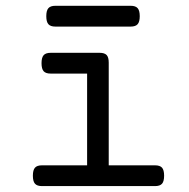

<svg xmlns="http://www.w3.org/2000/svg" viewBox="-20 -630 640 650"><path d="M151.4 -451.2Q134.8 -451.2 127.7 -443.1Q120.6 -435.1 120.6 -416Q120.6 -397 127.7 -388.9Q134.8 -380.9 151.4 -380.9H274.9V-70.3H122.1Q105.5 -70.3 98.4 -62.3Q91.3 -54.2 91.3 -35.2Q91.3 -16.1 98.4 -8.1Q105.5 0 122.1 0H504.9Q521.5 0 528.6 -8.1Q535.6 -16.1 535.6 -35.2Q535.6 -54.2 528.6 -62.3Q521.5 -70.3 504.9 -70.3H348.1V-418Q348.1 -436 341.1 -443.6Q334 -451.2 317.4 -451.2ZM167.5 -610.4Q150.9 -610.4 143.8 -602.3Q136.7 -594.2 136.7 -575.2Q136.7 -556.2 143.8 -548.1Q150.9 -540 167.5 -540H422.4Q439 -540 446 -548.1Q453.1 -556.2 453.1 -575.2Q453.1 -594.2 446 -602.3Q439 -610.4 422.4 -610.4Z"/></svg>

Font: Courier Prime Code
Style: Regular
Weight: 400
Designer: Alan Dague-Greene
Foundry: Quote-Unquote Apps
Version: Version 3.18